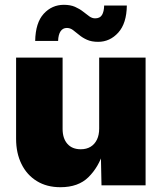

<svg xmlns="http://www.w3.org/2000/svg" viewBox="-20 -782 683 810"><path d="M234.9 7.8Q177.2 7.8 135.3 -18.1Q93.3 -43.9 70.6 -90.1Q47.9 -136.2 47.9 -196.3V-539.1H244.1V-238.3Q244.1 -198.2 264.2 -175.3Q284.2 -152.3 320.8 -152.3Q344.7 -152.3 362.1 -162.8Q379.4 -173.3 388.9 -192.9Q398.4 -212.4 398.4 -239.7V-539.1H594.2V0H408.2L405.3 -140.1H415.5Q396 -77.1 353.3 -34.7Q310.5 7.8 234.9 7.8ZM394 -605.5Q366.2 -605.5 346.9 -614.3Q327.6 -623 313.7 -634.8Q299.8 -646.5 287.8 -655.3Q275.9 -664.1 262.2 -664.1Q245.1 -664.1 235.6 -650.1Q226.1 -636.2 225.1 -609.4H128.4Q129.9 -686.5 164.6 -724.1Q199.2 -761.7 249.5 -761.7Q276.9 -761.7 296.4 -753.2Q315.9 -744.6 330.3 -733.2Q344.7 -721.7 356.7 -713.1Q368.7 -704.6 381.3 -704.6Q401.9 -704.6 410.4 -719Q418.9 -733.4 419.4 -758.8H515.1Q514.2 -683.6 479 -644.5Q443.8 -605.5 394 -605.5Z"/></svg>

Font: Inter 18pt Black
Style: Regular
Weight: 900
Designer: Rasmus Andersson
Foundry: rsms
Version: Version 4.001;git-66647c0bb